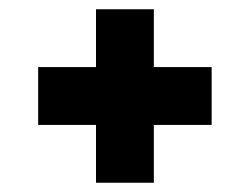

<svg xmlns="http://www.w3.org/2000/svg" viewBox="-20 -520 540 415"><path d="M187.5 -375V-500H312.5V-375H437.5V-250H312.5V-125H187.5V-250H62.5V-375Z"/></svg>

Font: Oldtimer
Style: Regular
Weight: 400
Designer: GGBotNet
Foundry: GGBotNet
Version: 1.00